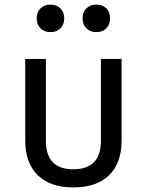

<svg xmlns="http://www.w3.org/2000/svg" viewBox="-20 -807 640 837"><path d="M90 -550H180V-194Q180 -69 299 -69Q420 -69 420 -194V-550H510V-194Q510 -96 455.5 -43Q401 10 299 10Q199 10 144.5 -43.5Q90 -97 90 -194ZM140 -727Q140 -754 156.5 -770.5Q173 -787 200 -787Q227 -787 243.5 -770.5Q260 -754 260 -727Q260 -700 243.5 -683.5Q227 -667 200 -667Q173 -667 156.5 -683.5Q140 -700 140 -727ZM340 -727Q340 -754 356.5 -770.5Q373 -787 400 -787Q427 -787 443.5 -770.5Q460 -754 460 -727Q460 -700 443.5 -683.5Q427 -667 400 -667Q373 -667 356.5 -683.5Q340 -700 340 -727Z"/></svg>

Font: JetBrainsMono NF
Style: Regular
Weight: 400
Monospace: yes
Designer: Philipp Nurullin, Konstantin Bulenkov
Foundry: JetBrains
Version: Version 1.0.2; ttfautohint (v1.8.3)